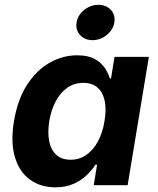

<svg xmlns="http://www.w3.org/2000/svg" viewBox="-20 -788 671 817"><path d="M215.4 9.1Q152.8 9.1 107.7 -23.5Q62.6 -56 43.6 -118.8Q24.5 -181.6 39.4 -272.2Q55.1 -365.7 95.7 -428Q136.3 -490.2 192 -521.5Q247.7 -552.7 308.2 -552.7Q354.4 -552.7 382.6 -537.2Q410.8 -521.8 425.9 -498.9Q441.1 -476 447.4 -454H452.4L467.3 -545.9H613.4L523.1 0H378.9L393.1 -87.4H386.2Q372.2 -64.9 349.1 -42.8Q326 -20.6 293 -5.7Q260 9.1 215.4 9.1ZM280.4 -108.3Q318.1 -108.3 347.6 -129Q377.1 -149.7 396.9 -186.6Q416.8 -223.5 424.7 -272.7Q433.1 -322.4 425.5 -358.9Q417.8 -395.4 394.9 -415.4Q372 -435.4 334.3 -435.4Q295.8 -435.4 266.1 -414.5Q236.4 -393.6 217.1 -357Q197.7 -320.4 189.7 -272.7Q182 -224.8 189.3 -187.5Q196.5 -150.3 219.4 -129.3Q242.3 -108.3 280.4 -108.3ZM373.6 -617.1Q340.5 -617.1 320.6 -639.2Q300.8 -661.3 305.8 -692.3Q310.9 -723.9 338.3 -745.7Q365.6 -767.5 398.7 -767.5Q432 -767.5 451.9 -745.7Q471.7 -723.8 466.5 -692.3Q461.4 -661.3 434.2 -639.2Q406.9 -617.1 373.6 -617.1Z"/></svg>

Font: Inter
Style: Italic
Weight: 400
Italic angle: -9.3988°
Designer: Rasmus Andersson
Foundry: rsms
Version: Version 4.001;git-66647c0bb